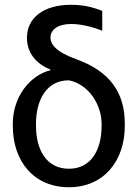

<svg xmlns="http://www.w3.org/2000/svg" viewBox="-20 -781 580 811"><path d="M93.8 -621.4C93.8 -558.2 132.1 -511.4 193.2 -487.2V-484.4C106.5 -463.1 34.1 -372.2 34.1 -258.5V-248.6C34.1 -102.3 120.7 9.9 271.3 9.9C419 9.9 507.1 -102.3 507.1 -248.6V-258.5C507.1 -389.2 444.6 -480.1 301.1 -531.2C211.6 -563.9 193.2 -596.6 193.2 -622.2C193.2 -655.5 224.4 -679.7 281.2 -679.7C329.5 -679.7 383.5 -662.6 411.9 -651.3V-735.1C367.9 -752.1 331 -760.7 279.8 -760.7C163.4 -760.7 93.8 -705.3 93.8 -621.4ZM132.1 -258.5C132.1 -356.5 174.7 -441.8 271.3 -441.8C355.1 -424.7 409.1 -338.1 409.1 -258.5V-248.6C409.1 -150.6 366.5 -68.2 271.3 -68.2C174.7 -68.2 132.1 -150.6 132.1 -248.6Z"/></svg>

Font: Karasuma Gothic
Style: Regular
Weight: 400
Designer: Rasmus Andersson, Ryoko Nishizuka
Foundry: Genbu
Version: Version 1.00